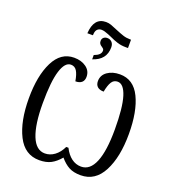

<svg xmlns="http://www.w3.org/2000/svg" viewBox="-178 -1158 1167 1301"><g transform="rotate(20 405.5 -507.5)"><path d="M362 -1025Q381 -1025 399.5 -1018.5Q418 -1012 445 -1000Q481 -985 504 -977.5Q527 -970 555 -970H561V-910H545Q512 -910 484.5 -918.5Q457 -927 423 -943Q419 -945 403 -951.5Q387 -958 374.5 -961.5Q362 -965 351 -965Q334 -965 322.5 -954.5Q311 -944 309 -923L308 -910H268Q275 -1025 362 -1025ZM359 -786Q384 -795 396 -807Q408 -819 408 -835Q408 -842 404.5 -846.5Q401 -851 392 -857Q381 -864 375.5 -871.5Q370 -879 370 -892Q370 -908 380.5 -917Q391 -926 407 -926Q427 -926 440 -912.5Q453 -899 453 -875Q453 -785 359 -755ZM46 -361Q46 -523 96 -623.5Q146 -724 242 -724Q294 -724 329 -698.5Q364 -673 364 -630Q364 -604 348.5 -590Q333 -576 303 -576Q295 -624 280 -648Q265 -672 237 -672Q194 -672 170 -595Q146 -518 146 -361Q146 -209 178.5 -127.5Q211 -46 275 -46Q312 -46 344 -69.5Q376 -93 397 -137H413Q435 -93 466.5 -69.5Q498 -46 536 -46Q600 -46 633 -125.5Q666 -205 666 -361Q666 -518 642 -595Q618 -672 574 -672Q546 -672 531 -648Q516 -624 507 -576Q477 -576 461.5 -590Q446 -604 446 -630Q446 -673 482 -698.5Q518 -724 572 -724Q670 -724 718 -625.5Q766 -527 766 -364Q766 -198 712 -94Q658 10 553 10Q502 10 468.5 -8Q435 -26 404 -63Q373 -26 339 -8Q305 10 255 10Q150 10 98 -93Q46 -196 46 -361Z"/></g></svg>

Font: Noto Serif Cond
Style: Regular
Weight: 400
Width: 3
Designer: Monotype Design Team
Foundry: Monotype Imaging Inc.
Version: Version 1.001